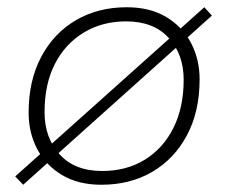

<svg xmlns="http://www.w3.org/2000/svg" viewBox="-20 -500 630 530"><path d="M44 10 22 -13 544 -480 565 -457ZM260 10Q196 10 151 -17Q106 -44 82.5 -89Q59 -134 59 -189Q59 -278 94 -343.5Q129 -409 190 -444.5Q251 -480 330 -480Q394 -480 439 -453Q484 -426 507.5 -381Q531 -336 531 -281Q531 -192 496 -126.5Q461 -61 400 -25.5Q339 10 260 10ZM262 -28Q329 -28 379.5 -59Q430 -90 458.5 -146.5Q487 -203 487 -280Q487 -350 445.5 -395.5Q404 -441 328 -441Q262 -441 211 -410Q160 -379 131.5 -323.5Q103 -268 103 -190Q103 -120 144.5 -74Q186 -28 262 -28Z"/></svg>

Font: Gantari ExtraLight
Style: Italic
Weight: 250
Italic angle: -10°
Designer: Anugrah Pasau
Foundry: Lafontype
Version: Version 1.000